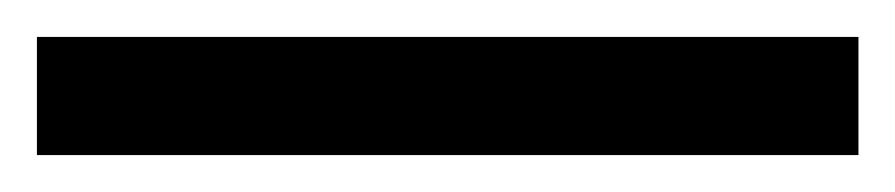

<svg xmlns="http://www.w3.org/2000/svg" viewBox="-22 67 485 104"><path d="M443 151V87H-2V151Z"/></svg>

Font: Noto Sans Arabic SemCond
Style: Regular
Weight: 400
Width: 4
Designer: Monotype Design Team, Nadine Chahine, Nizar Qandah and Khaled Hosny
Foundry: Monotype Imaging Inc.
Version: Version 2.012